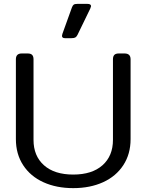

<svg xmlns="http://www.w3.org/2000/svg" viewBox="-20 -956 756 991"><path d="M300 -771Q300 -773 302 -781L351 -917Q355 -928 360.5 -932Q366 -936 380 -936H431Q450 -936 450 -924Q450 -922 446 -912L380 -776Q375 -766 368.5 -762.5Q362 -759 349 -759H315Q300 -759 300 -771ZM62 -238V-650Q62 -680 92 -680H123Q139 -680 146 -672.5Q153 -665 153 -650V-234Q153 -151 207 -103Q261 -55 358 -55Q455 -55 509 -103Q563 -151 563 -234V-650Q563 -665 570 -672.5Q577 -680 593 -680H623Q654 -680 654 -650V-238Q654 -161 616.5 -103.5Q579 -46 512 -15.5Q445 15 358 15Q271 15 204 -15.5Q137 -46 99.5 -103.5Q62 -161 62 -238Z"/></svg>

Font: Mitr Light
Style: Regular
Weight: 300
Designer: Thanarat Vachiruckul
Foundry: Cadson Demak
Version: Version 1.003